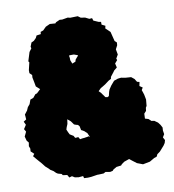

<svg xmlns="http://www.w3.org/2000/svg" viewBox="-88 -808 869 959"><g transform="rotate(-10 346.5 -328.5)"><path d="M280 74 261 73 258 62 235 64 216 61 203 53 189 57 181 43 159 40 154 33 136 28 128 23 117 12 101 2 97 -3 80 -18 66 -36 45 -60 29 -79 37 -90 21 -105 22 -119 17 -132 20 -150 11 -161 5 -183 16 -206 8 -220 21 -240 13 -257 27 -266 26 -282 25 -291 39 -309 46 -325 57 -338 65 -360 81 -366 94 -382 103 -385 122 -403 103 -420 99 -442 94 -467 95 -479 83 -491V-506L92 -544L88 -550L102 -595L114 -611L112 -620L120 -640L133 -646L145 -658L151 -670L173 -673L174 -684L188 -689L204 -705L226 -715L254 -713L258 -718L278 -727L291 -726L320 -731L331 -728L370 -729L384 -719L405 -716L425 -706L439 -707L443 -694L468 -683L480 -681V-667L498 -658L495 -645L512 -629L518 -623L530 -575L540 -566L539 -552L529 -533L534 -506L523 -487L526 -479L513 -464L518 -443L502 -430L498 -424L481 -402L479 -392L466 -385L446 -370L433 -362L421 -355L408 -342L419 -331L423 -325L429 -317L436 -307L446 -305L454 -309L459 -330L463 -341L475 -359L493 -380L513 -387L530 -389L551 -385L580 -383L595 -371L605 -355L617 -352L613 -332L628 -322L621 -310L629 -286L634 -260L631 -228L626 -220L624 -204L613 -192L612 -167L629 -162L642 -150L656 -148L673 -136L683 -123L691 -108L690 -93L693 -74L684 -59L692 -44L688 -30L680 -18L657 8L642 19L637 30L623 35L599 49L563 56L550 51L534 45L513 29L499 18L473 27L459 37L454 43L430 46L413 56L408 62L395 65L372 61L361 67L336 68H329L297 73ZM302 -501 306 -502 313 -505 319 -507 321 -513 322 -517 332 -529 335 -532 338 -536 332 -539 326 -541 318 -544H301L293 -543L295 -531V-523L296 -516L298 -512L300 -507ZM275 -122 287 -124 299 -125 304 -126 312 -127 320 -129 326 -124 319 -139 316 -146 309 -152 304 -157 296 -162 288 -166 284 -186 277 -194 269 -196 263 -198 258 -200 248 -214 245 -218 237 -225 229 -231 228 -222 226 -208 221 -196 219 -191 216 -181 222 -167 228 -155 236 -150 246 -144 252 -133H259L268 -134Z"/></g></svg>

Font: Winky Rough Black
Style: Regular
Weight: 900
Designer: Simon Atzbach
Foundry: typofactur
Version: Version 1.206; ttfautohint (v1.8.4.7-5d5b)